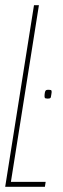

<svg xmlns="http://www.w3.org/2000/svg" viewBox="-22 -720 243 740"><path d="M150 -357Q151 -365 152.5 -368.5Q154 -372 157 -373Q160 -374 166 -374Q175 -374 176.5 -370.5Q178 -367 176 -357Q175 -349 174 -345.5Q173 -342 170 -341Q167 -340 161 -340Q152 -340 150.5 -343.5Q149 -347 150 -357ZM-2 0 109 -700H128L20 -19H154L151 0Z"/></svg>

Font: Georama
Style: Italic
Weight: 400
Width: 2
Italic angle: -9°
Designer: Jean-Baptiste Levee
Foundry: Production Type
Version: Version 1.000